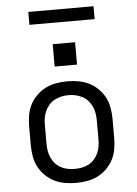

<svg xmlns="http://www.w3.org/2000/svg" viewBox="-60 -955 721 1009"><g transform="rotate(-5 300.0 -450.5)"><path d="M300 8Q271 8 241.5 3Q212 -2 186 -15Q160 -28 138.5 -49Q117 -70 103.5 -96Q90 -122 85 -151.5Q80 -181 80 -210V-310Q80 -339 85 -368.5Q90 -398 103.5 -424Q117 -450 138.5 -471Q160 -492 186 -505Q212 -518 241.5 -523Q271 -528 300 -528Q329 -528 358.5 -523Q388 -518 414 -505Q440 -492 461.5 -471Q483 -450 496.5 -424Q510 -398 515 -368.5Q520 -339 520 -310V-210Q520 -181 515 -151.5Q510 -122 496.5 -96Q483 -70 461.5 -49Q440 -28 414 -15Q388 -2 358.5 3Q329 8 300 8ZM300 -66Q319 -66 337.5 -69.5Q356 -73 373 -82Q390 -91 402.5 -105Q415 -119 423 -136.5Q431 -154 434 -172.5Q437 -191 437 -210V-310Q437 -329 434 -347.5Q431 -366 423 -383.5Q415 -401 402.5 -415Q390 -429 373 -438Q356 -447 337.5 -451Q319 -455 300 -455Q281 -455 262.5 -451Q244 -447 227 -438Q210 -429 197.5 -415Q185 -401 177 -383.5Q169 -366 166 -347.5Q163 -329 163 -310V-210Q163 -191 166 -172.5Q169 -154 177 -136.5Q185 -119 197.5 -105Q210 -91 227 -82Q244 -73 262.5 -69.5Q281 -66 300 -66ZM241 -611V-729H359V-611ZM472 -841H128V-909H472Z"/></g></svg>

Font: Nova
Style: Regular
Weight: 400
Monospace: yes
Designer: Belleve Invis
Foundry: Belleve Invis
Version: Version 24.1.4; ttfautohint (v1.8.4)